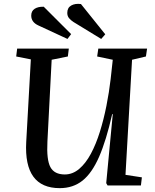

<svg xmlns="http://www.w3.org/2000/svg" viewBox="-20 -962 806 996"><path d="M631 -55 716 -42 711 0H538L531 -12L565 -370H562Q531 -233 494 -148.5Q457 -64 408 -25Q359 14 290 14Q103 14 116 -225L140 -654L64 -669L69 -710H337L332 -669L248 -652L226 -228Q221 -133 241.5 -95Q262 -57 316 -57Q357 -57 391 -86Q425 -115 451.5 -164.5Q478 -214 498 -278Q518 -342 532 -412.5Q546 -483 554 -552L565 -652L484 -669L490 -710H743L737 -669L665 -652ZM361 -848Q347 -857 338 -868Q329 -879 329 -895Q329 -922 349.5 -933.5Q370 -945 400 -941L526 -784L505 -760ZM179 -830Q142 -847 142 -881Q142 -905 160 -916.5Q178 -928 207 -927L349 -785L330 -760Z"/></svg>

Font: Literata 36pt Medium
Style: Italic
Weight: 500
Italic angle: -2°
Designer: Latin by Veronika Burian and Jose Scaglione. Greek by Irene Vlachou. Cyrillic by Vera Evstafieva
Foundry: TypeTogether
Version: Version 3.002